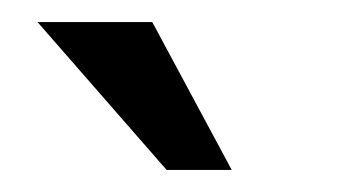

<svg xmlns="http://www.w3.org/2000/svg" viewBox="-20 -640 314 174"><path d="M118 -620 190 -486H131L14 -620Z"/></svg>

Font: Josefin Sans
Style: Regular
Weight: 400
Designer: Santiago Orozco
Foundry: Typemade
Version: Version 2.000